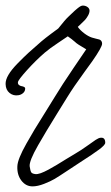

<svg xmlns="http://www.w3.org/2000/svg" viewBox="-22 -662 396 686"><path d="M354 -151.9Q354 -144 332 -127.7Q310.1 -111.3 264.2 -82Q253.4 -75.2 220.5 -53.2Q187.5 -31.2 173.1 -22.7Q158.7 -14.2 135.5 -5.1Q112.3 3.9 94.2 3.9Q70.3 3.9 54.4 -16.8Q38.6 -37.6 40 -67.9Q40.5 -81.1 48.6 -101.1Q56.6 -121.1 72.3 -148.9Q87.9 -176.8 101.8 -199.7Q115.7 -222.7 138.9 -259.5Q162.1 -296.4 173.8 -315.9Q198.2 -356.4 241.5 -420.2Q284.7 -483.9 286.1 -485.8Q252 -505.4 246.1 -512.2Q234.4 -522.5 220.2 -532.2Q215.8 -528.8 185.5 -508.8Q155.3 -488.8 138.2 -474.1Q106 -446.3 74.5 -411.4Q43 -376.5 42 -368.2Q41.5 -361.8 45.7 -358.4Q49.8 -355 54.9 -354.2Q60.1 -353.5 64.2 -351.3Q68.4 -349.1 67.9 -344.2Q67.4 -335.4 60.3 -329.3Q53.2 -323.2 43.9 -321.8Q25.9 -318.8 12.2 -329.8Q-1.5 -340.8 -2 -361.8Q-2.4 -376.5 8.1 -394.5Q18.6 -412.6 40.8 -435.3Q63 -458 79.8 -473.4Q96.7 -488.8 126 -514.2Q139.2 -525.4 162.1 -542.5Q185.1 -559.6 186 -560.1Q211.9 -592.8 222.2 -602.1Q224.1 -604 232.9 -612.3Q241.7 -620.6 245.1 -623.8Q248.5 -627 255.1 -632.3Q261.7 -637.7 266.1 -639.9Q270.5 -642.1 273.9 -642.1Q283.2 -642.1 290.5 -637Q297.9 -631.8 297.9 -624Q297.9 -615.7 292.5 -606.2Q287.1 -596.7 282 -591.1Q276.9 -585.4 266.8 -576.2Q256.8 -566.9 255.9 -565.9Q264.2 -554.2 278.6 -543.2Q293 -532.2 306.2 -527.8Q312 -525.9 320.6 -523.9Q329.1 -522 333 -520.8Q336.9 -519.5 339.8 -515.9Q342.8 -512.2 342.8 -505.9Q342.8 -493.7 308.1 -443.8Q301.3 -434.1 280.5 -405.8Q259.8 -377.4 244.6 -355.2Q229.5 -333 217.8 -314Q206.1 -294.9 182.6 -257.1Q159.2 -219.2 144.8 -195.3Q130.4 -171.4 114 -142.8Q97.7 -114.3 90.3 -95.7Q83 -77.1 84 -67.9Q86.4 -51.3 89.6 -46.4Q92.8 -41.5 104 -40Q111.8 -39.1 123.5 -43.2Q135.3 -47.4 151.1 -55.9Q167 -64.5 180.7 -72.8Q194.3 -81.1 214.8 -93.8Q235.4 -106.4 248 -113.8Q268.1 -125.5 288.3 -140.1Q308.6 -154.8 319.6 -162.1Q330.6 -169.4 337.9 -169.9Q354 -171.4 354 -151.9Z"/></svg>

Font: Gogol
Style: Regular
Weight: 400
Italic angle: -48°
Designer: Gennady Fridman
Foundry: ParaType Ltd
Version: Version 1.001